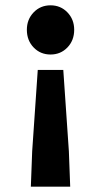

<svg xmlns="http://www.w3.org/2000/svg" viewBox="-20 -528 380 722"><path d="M96 174 101 41 122 -265H218L239 41L244 174ZM170 -323Q132 -323 106.5 -349.5Q81 -376 81 -416Q81 -455 106.5 -481.5Q132 -508 170 -508Q208 -508 233.5 -481.5Q259 -455 259 -416Q259 -376 233.5 -349.5Q208 -323 170 -323Z"/></svg>

Font: Giro Regular
Style: Bold
Weight: 700
Designer: Paul D. Hunt
Foundry: Adobe Systems Incorporated
Version: Version 1.000;PS 1.0;hotconv 1.0.88;makeotf.lib2.5.647800